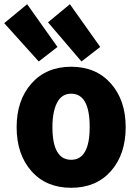

<svg xmlns="http://www.w3.org/2000/svg" viewBox="-47 -870 666 912"><path d="M550 -266Q550 -137 480 -57.5Q410 22 291 22Q172 22 102 -57.5Q32 -137 32 -266Q32 -394 102.5 -473.5Q173 -553 291 -553Q409 -553 479.5 -473.5Q550 -394 550 -266ZM379 -267Q379 -425 291 -425Q246 -425 224 -382Q202 -339 202 -267Q202 -111 291 -111Q379 -111 379 -267ZM181 -764 285 -850 429 -647 340 -578ZM-27 -760 82 -850 226 -647 137 -578Z"/></svg>

Font: Repo
Style: ExtraBold
Weight: 800
Designer: Stefan Peev
Foundry: Context Ltd
Version: Version 001.000